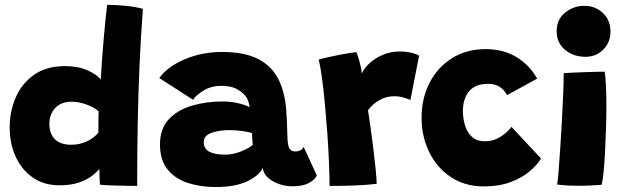

<svg xmlns="http://www.w3.org/2000/svg" viewBox="-20 -746 2526 774"><path d="M383 -1.5Q382 -11.5 381.2 -31.8Q380.5 -52 380.5 -65Q371.5 -53 351.5 -37.5Q331.5 -22 299 -10.5Q266.5 1 219.5 1Q157.5 1 112.5 -30.2Q67.5 -61.5 43.2 -114.2Q19 -167 19 -231.5Q19 -297 43.5 -353.5Q68 -410 117.8 -444.8Q167.5 -479.5 242.5 -479.5Q294.5 -479.5 333.5 -462.2Q372.5 -445 386 -424.5Q388 -461.5 391.5 -509.2Q395 -557 399.2 -603.2Q403.5 -649.5 407 -683.2Q410.5 -717 412 -726.5Q443.5 -726.5 484 -722.8Q524.5 -719 556 -710.5Q547.5 -596 542.5 -482.8Q537.5 -369.5 535.2 -249.8Q533 -130 533 3.5Q520.5 3.5 491.5 3Q462.5 2.5 431.8 1.5Q401 0.5 383 -1.5ZM267 -162.5Q301 -162.5 330 -176Q359 -189.5 376.5 -211.5Q376.5 -230.5 376.8 -257Q377 -283.5 377.5 -297Q361.5 -312.5 329.8 -324.2Q298 -336 268 -336Q227 -336 203 -311Q179 -286 179 -247.5Q179 -206 201.8 -184.2Q224.5 -162.5 267 -162.5Z M849.5 8Q787.5 8 736.5 -8.8Q685.5 -25.5 655.2 -63.2Q625 -101 625 -164Q625 -227.5 660.8 -265.5Q696.5 -303.5 754.2 -320.2Q812 -337 878 -337Q912.5 -337 943.2 -329.2Q974 -321.5 986 -313.5Q985.5 -325 980.5 -338.8Q975.5 -352.5 967 -362Q953 -378 931 -389Q909 -400 871 -400Q833 -400 803 -382.5Q773 -365 758 -344L622 -431.5Q656 -478 725.2 -507.2Q794.5 -536.5 875 -536.5Q965 -536.5 1019.5 -508.8Q1074 -481 1101.5 -428.5Q1126.5 -380 1133.5 -309Q1135.5 -281 1136.8 -253.8Q1138 -226.5 1138.5 -199.5Q1139 -160 1146.8 -147.8Q1154.5 -135.5 1168 -135.5Q1196 -135.5 1204 -154L1257 -39Q1250.5 -22 1225.5 -8.5Q1200.5 5 1160.5 5Q1116 5 1079.5 -15.8Q1043 -36.5 1039 -70Q1027.5 -40.5 978.8 -16.2Q930 8 849.5 8ZM887.5 -122.5Q919 -122.5 952.5 -136Q986 -149.5 999 -162Q997.5 -173 996.8 -186.8Q996 -200.5 996 -209Q986 -213.5 958.8 -217.5Q931.5 -221.5 903.5 -221.5Q865.5 -221.5 833.5 -210.8Q801.5 -200 801.5 -173Q801.5 -145.5 824.5 -134Q847.5 -122.5 887.5 -122.5Z M1438 -449.5Q1448 -471 1470.2 -491.5Q1492.5 -512 1523.8 -525.2Q1555 -538.5 1592 -538.5Q1615 -538.5 1637.2 -533.5Q1659.5 -528.5 1669.5 -521.5L1634.5 -343Q1624 -347.5 1607 -352.8Q1590 -358 1569.5 -358Q1537.5 -358 1510.5 -343Q1483.5 -328 1463.5 -302Q1468 -274 1474 -231.2Q1480 -188.5 1485.5 -142.8Q1491 -97 1494.8 -59.5Q1498.5 -22 1498.5 -5Q1458.5 0 1407.2 1.8Q1356 3.5 1308.5 3.5Q1308.5 -37 1306.2 -91.2Q1304 -145.5 1299.8 -205Q1295.5 -264.5 1290.2 -322Q1285 -379.5 1278.5 -427.8Q1272 -476 1265 -506Q1292 -513.5 1324.8 -520.2Q1357.5 -527 1383.5 -531.2Q1409.5 -535.5 1416.5 -536Q1422.5 -522.5 1430 -495.2Q1437.5 -468 1438 -449.5Z M2161 -107Q2145 -80 2113.5 -54Q2082 -28 2036.2 -11.2Q1990.5 5.5 1931 5.5Q1854 5.5 1797.5 -32.2Q1741 -70 1710.2 -133Q1679.5 -196 1679.5 -271Q1679.5 -349 1711.5 -411.8Q1743.5 -474.5 1801.8 -511.2Q1860 -548 1938 -548Q2008 -548 2061 -516.5Q2114 -485 2145.5 -429L2024 -362.5Q2022 -367 2014 -378Q2006 -389 1989.8 -398.5Q1973.5 -408 1946.5 -408Q1897 -408 1871.5 -378.5Q1846 -349 1846 -297.5Q1846 -271 1853.8 -243Q1861.5 -215 1881 -195.8Q1900.5 -176.5 1935.5 -176.5Q1964.5 -176.5 1987.2 -188.8Q2010 -201 2024.2 -215Q2038.5 -229 2042 -234.5Z M2340.5 -517Q2291.5 -517 2257.8 -545.2Q2224 -573.5 2224 -620.5Q2224 -668 2258.2 -695.2Q2292.5 -722.5 2335 -722.5Q2380.5 -722.5 2410.8 -693.2Q2441 -664 2441 -618Q2441 -575.5 2412 -546.2Q2383 -517 2340.5 -517ZM2405 -1Q2396 -0.5 2369.2 1.2Q2342.5 3 2313 3Q2291.5 3 2269.5 1.8Q2247.5 0.5 2226 -2Q2228.5 -15 2231.8 -54.8Q2235 -94.5 2238.5 -148.8Q2242 -203 2245.2 -261Q2248.5 -319 2250.5 -369.5Q2252.5 -420 2252.5 -451Q2264 -452 2286 -453Q2308 -454 2333.2 -455Q2358.5 -456 2381.2 -456.5Q2404 -457 2417.5 -457Q2420.5 -440.5 2422.5 -404.2Q2424.5 -368 2424.5 -323Q2424.5 -277.5 2423 -227.8Q2421.5 -178 2419 -132Q2416.5 -86 2413 -51.2Q2409.5 -16.5 2405 -1Z"/></svg>

Font: Grandstander ExtraBold
Style: Regular
Weight: 800
Designer: Tyler Finck
Foundry: Etcetera Type Co
Version: Version 1.200; ttfautohint (v1.8.3)